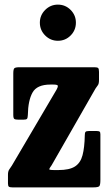

<svg xmlns="http://www.w3.org/2000/svg" viewBox="-20 -811 470 831"><path d="M198 -445Q140 -445 120.8 -410.5Q101.5 -376 100.5 -313Q100 -301 97 -297Q94 -293 81.5 -293H60.5Q46.5 -293 42 -296.2Q37.5 -299.5 37.5 -314V-492.5Q37.5 -511 42 -515.5Q46.5 -520 65.5 -520H387.5Q400.5 -520 404.5 -516.8Q408.5 -513.5 408.5 -500V-465.5Q408.5 -449 404 -442.8Q399.5 -436.5 393.5 -428L203.5 -96Q194.5 -83.5 193.2 -79.2Q192 -75 214 -75H233.5Q280.5 -75 304.5 -90.5Q328.5 -106 337.2 -139.2Q346 -172.5 347 -225.5Q347 -236.5 350.2 -240.2Q353.5 -244 365.5 -244H397.5Q407.5 -244 411 -241.5Q414.5 -239 414.5 -229.5V-32.5Q414.5 -11 410 -5.5Q405.5 0 384 0H33.5Q22.5 0 18.5 -3Q14.5 -6 14.5 -17V-55Q14.5 -69.5 20 -77.5Q25.5 -85.5 31.5 -94.5L224.5 -422.5Q230.5 -433 230.5 -439Q230.5 -445 211 -445ZM230.5 -634.5Q198.5 -634.5 175.5 -657.5Q152.5 -680.5 152.5 -713Q152.5 -745 175.5 -768Q198.5 -791 230.5 -791Q263 -791 285.8 -768Q308.5 -745 308.5 -713Q308.5 -680.5 285.8 -657.5Q263 -634.5 230.5 -634.5Z"/></svg>

Font: Besley* Condensed
Style: Bold
Weight: 700
Width: 3
Designer: Owen Earl
Foundry: indestructible type*
Version: Version 3.000; ttfautohint (v1.8.3)